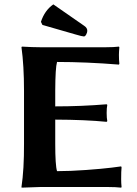

<svg xmlns="http://www.w3.org/2000/svg" viewBox="-20 -863 634 886"><path d="M226.1 -842.8 368.2 -744.1Q383.3 -734.4 382.8 -720.2Q382.8 -713.4 377.9 -704.1Q373 -694.8 367.2 -694.8Q359.4 -694.8 328.1 -704.1L175.8 -748L168.9 -762.2Q186 -814.9 226.1 -842.8ZM234.9 -200.2Q234.9 -100.1 243.2 -73.2Q303.2 -73.2 377.2 -78.6Q451.2 -84 495.1 -89.4L539.1 -95.2L541 -90.8Q539.1 -74.7 539.1 -36.1Q539.1 -18.1 541 0L539.1 2.9Q515.1 0 479 0H165L80.1 2.9L79.1 0Q91.3 -81.1 90.8 -200.2V-444.8Q90.8 -560.1 79.1 -645L81.1 -647.9Q130.9 -645 165 -645H469.2Q505.4 -645 528.8 -647.9L530.8 -645Q528.8 -622.1 528.8 -609.9Q528.8 -585 530.8 -568.8L528.8 -564.9Q377 -577.1 243.2 -577.1Q235.4 -550.3 234.9 -444.8V-372.1Q354 -372.1 472.2 -381.8L475.1 -378.9Q472.2 -365.7 472.2 -341.8Q472.2 -317.9 475.1 -304.2L472.2 -300.8Q373 -310.5 234.9 -311Z"/></svg>

Font: Linux Biolinum
Style: Bold
Weight: 700
Designer: Philipp H. Poll
Foundry: Philipp H. Poll
Version: Version 1.3.2 ; ttfautohint (v0.9)